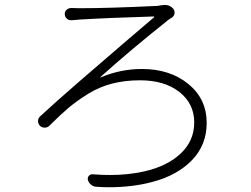

<svg xmlns="http://www.w3.org/2000/svg" viewBox="-20 -746 1040 796"><path d="M277.3 -662.1Q265.6 -661.1 257.3 -668.5Q249 -675.8 248.5 -687Q248 -698.2 256.3 -705.6Q264.6 -712.9 276.4 -712.9Q291 -711.9 308.6 -711.9Q431.6 -711.9 634.8 -721.7Q637.7 -722.7 644 -723.6Q650.4 -724.6 653.3 -724.6Q658.2 -725.6 663.1 -725.6Q684.6 -725.6 698.2 -710Q705.1 -701.2 703.6 -690.4Q702.1 -679.7 693.4 -673.8Q681.6 -666 678.7 -664.1Q516.6 -535.2 395.5 -425.8Q394.5 -425.8 395 -425.3Q395.5 -424.8 396.5 -424.8Q479.5 -460 568.4 -460Q684.6 -460 760.7 -397.9Q836.9 -335.9 836.9 -236.3Q836.9 -145.5 776.4 -82.5Q715.8 -19.5 613.3 7.8Q531.2 30.3 429.7 30.3Q406.2 30.3 380.9 28.3Q368.2 28.3 358.4 20.5Q348.6 12.7 344.7 1Q341.8 -8.8 348.1 -16.6Q354.5 -24.4 364.3 -23.4Q401.4 -20.5 435.5 -20.5Q511.7 -20.5 577.1 -35.2Q672.9 -56.6 729 -109.4Q785.2 -162.1 785.2 -238.3Q785.2 -316.4 723.6 -364.7Q662.1 -413.1 560.5 -413.1Q498 -413.1 444.8 -399.4Q391.6 -385.7 345.2 -356.9Q298.8 -328.1 264.6 -299.3Q230.5 -270.5 184.6 -224.6Q176.8 -216.8 165 -216.8Q153.3 -216.8 145.5 -224.6Q137.7 -233.4 137.7 -244.1Q137.7 -255.9 146.5 -263.7Q212.9 -325.2 308.1 -407.7Q403.3 -490.2 498.5 -571.8Q593.8 -653.3 619.1 -674.8Q619.1 -675.8 619.1 -676.8Q619.1 -677.7 617.2 -677.7Q424.8 -671.9 311.5 -665Q297.9 -664.1 277.3 -662.1Z"/></svg>

Font: Gen Jyuu Gothic L Monospace Light
Style: Regular
Weight: 300
Designer: [Source Han Sans]
Ryoko NISHIZUKA  (kana & ideographs); Paul D. Hunt (Latin, Greek & Cyrillic); Wenlong ZHANG  (bopomofo
Version: Version 1.002.20150607